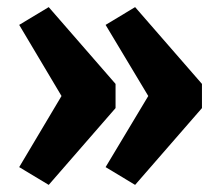

<svg xmlns="http://www.w3.org/2000/svg" viewBox="-20 -551 617 540"><path d="M117 -31 34 -81 153 -281 34 -481 117 -531 305 -315V-247ZM360 -31 277 -81 397 -281 277 -481 360 -531 548 -315V-247Z"/></svg>

Font: REM SemiBold
Style: Regular
Weight: 600
Designer: Octavio Pardo
Foundry: Ashler Design
Version: Version 1.005;gftools[0.9.28]